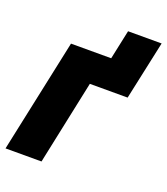

<svg xmlns="http://www.w3.org/2000/svg" viewBox="-130 -787 766 879"><g transform="rotate(20 252.5 -348.0)"><path d="M-1 0 116.7 -553.2H312.5L342.8 -695.8H506.3L444.8 -409.7H260.7L174.3 0Z"/></g></svg>

Font: Open Sans SemiCondensed ExtraBold
Style: Italic
Weight: 800
Width: 4
Italic angle: -12°
Designer: Monotype Design Team
Foundry: Monotype Imaging Inc.
Version: Version 3.003